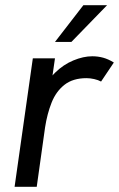

<svg xmlns="http://www.w3.org/2000/svg" viewBox="-20 -717 457 737"><path d="M36 0 106 -493H191L172 -361L147 -363Q160 -407 191.5 -438Q223 -469 261.5 -485Q300 -501 334 -501Q356 -501 376 -495.5Q396 -490 417 -477L368 -404Q357 -410 341.5 -413.5Q326 -417 312 -417Q260 -417 227.5 -391.5Q195 -366 178 -323Q161 -280 153 -228L121 0ZM191 -556 300 -697H391L254 -556Z"/></svg>

Font: Hanken Grotesk
Style: Italic
Weight: 400
Italic angle: -8°
Designer: Alfredo Marco Pradil
Foundry: Hanken Design Co.
Version: Version 3.013